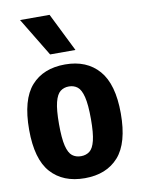

<svg xmlns="http://www.w3.org/2000/svg" viewBox="-90 -869 692 941"><g transform="rotate(-10 255.5 -399.0)"><path d="M255.5 10.5Q147.5 10.5 87.2 -56.8Q27 -124 27 -270.5Q27 -420 87 -487.8Q147 -555.5 255.5 -555.5Q363 -555.5 423.2 -486.5Q483.5 -417.5 483.5 -272Q483.5 -124.5 423.5 -57Q363.5 10.5 255.5 10.5ZM255.5 -99Q280.5 -99 298.2 -112.5Q316 -126 325.2 -163Q334.5 -200 334.5 -270Q334.5 -342 325 -380.2Q315.5 -418.5 297.8 -432.2Q280 -446 255.5 -446Q230.5 -446 212.8 -432.2Q195 -418.5 185.5 -381Q176 -343.5 176 -272.5Q176 -201.5 185.2 -164Q194.5 -126.5 212.2 -112.8Q230 -99 255.5 -99ZM192.5 -616.5 76.5 -808H223.5L318.5 -616.5Z"/></g></svg>

Font: Encode Sans Cnd
Style: Bold
Weight: 700
Width: 3
Designer: Multiple Designers
Foundry: Impallari Type
Version: Version 3.002; ttfautohint (v1.8.3) -l 8 -r 50 -G 200 -x 14 